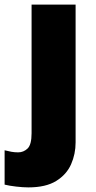

<svg xmlns="http://www.w3.org/2000/svg" viewBox="-71 -573 415 833"><path d="M52 240Q29 240 -1 236.5Q-31 233 -51 228V79Q-35 83 -21.5 85.5Q-8 88 8 88Q31 88 48.5 71.5Q66 55 66 5V-553H257V45Q257 95 237.5 139.5Q218 184 173 212Q128 240 52 240Z"/></svg>

Font: Noto Sans Syriac Eastern Black
Style: Regular
Weight: 900
Designer: Patrick Giasson and the Monotype Design Team
Foundry: Monotype Imaging Inc.
Version: Version 3.001; ttfautohint (v1.8.4.7-5d5b)